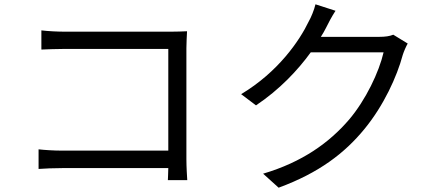

<svg xmlns="http://www.w3.org/2000/svg" viewBox="-20 -827 2040 891"><path d="M172 -686V-597C195 -598 245 -600 282 -600H761V-128H270C228 -128 185 -131 159 -134V-43C186 -45 231 -47 272 -47H761C760 -23 760 -2 759 9H849C848 -7 845 -52 845 -88V-604C845 -628 847 -659 848 -682C828 -681 798 -680 774 -680H281C249 -680 205 -682 172 -686Z M1537 -777 1444 -807C1438 -781 1423 -745 1413 -728C1370 -638 1271 -493 1099 -390L1168 -338C1277 -411 1361 -500 1422 -584H1760C1739 -493 1678 -364 1600 -272C1509 -166 1384 -75 1201 -21L1273 44C1461 -25 1580 -117 1671 -228C1760 -336 1822 -471 1849 -572C1854 -588 1864 -611 1872 -625L1805 -666C1789 -659 1767 -656 1740 -656H1469C1478 -670 1486 -684 1493 -698C1502 -717 1520 -751 1537 -777Z"/></svg>

Font: Source Han Sans HK
Style: Regular
Weight: 400
Designer: Ryoko NISHIZUKA 西塚涼子 (kana, bopomofo & ideographs); Paul D. Hunt (Latin, Greek & Cyrillic); Sandoll Communications 산돌커뮤니
Foundry: Adobe
Version: Version 2.000;hotconv 1.0.107;makeotfexe 2.5.65593